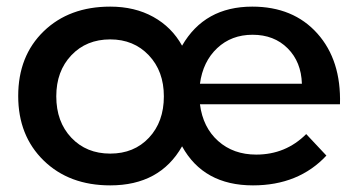

<svg xmlns="http://www.w3.org/2000/svg" viewBox="-20 -556 1081 580"><path d="M742 -536Q866 -536 938.5 -455Q1011 -374 1007 -241H584Q593 -171 639 -130Q685 -89 754 -89Q843 -89 905 -151L966 -86Q882 4 744 4Q595 4 530 -114Q463 4 313 4Q189 4 112 -71Q35 -146 35 -266Q35 -387 112 -461.5Q189 -536 313 -536Q387 -536 443 -505Q499 -474 530 -418Q598 -536 742 -536ZM584 -303H892Q890 -369 849 -410Q808 -451 743 -451Q679 -451 636 -410.5Q593 -370 584 -303ZM475 -265Q475 -341 429.5 -389Q384 -437 313 -437Q241 -437 195.5 -389Q150 -341 150 -265Q150 -188 195.5 -140Q241 -92 313 -92Q385 -92 430 -140Q475 -188 475 -265Z"/></svg>

Font: Montserrat-Arabic
Style: Regular
Weight: 400
Designer: Mohamed Gaber
Foundry: Kief Type Foundry
Version: Version 5.008;PS 005.008;hotconv 1.0.88;makeotf.lib2.5.64775